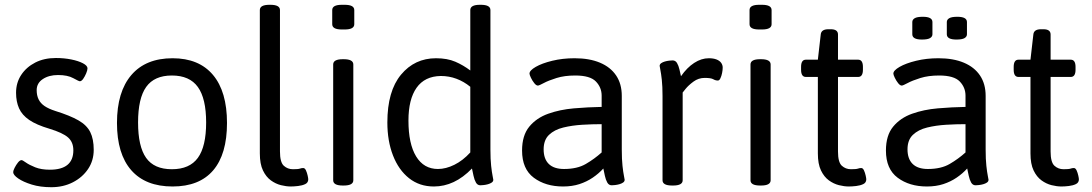

<svg xmlns="http://www.w3.org/2000/svg" viewBox="-20 -772 4554 801"><path d="M213 -530Q247 -530 277 -524Q307 -518 326 -508Q345 -498 345 -487Q345 -479 339.5 -466Q334 -453 327 -443Q320 -433 313 -433Q309 -433 285.5 -446Q262 -459 222 -459Q184 -459 158.5 -442Q133 -425 133 -396Q133 -374 141 -357.5Q149 -341 166 -329.5Q183 -318 211 -309Q272 -290 307 -270Q342 -250 356.5 -221Q371 -192 371 -147Q371 -102 347.5 -67Q324 -32 284 -11.5Q244 9 194 9Q148 9 112.5 -2Q77 -13 56 -27.5Q35 -42 35 -54Q35 -60 41 -72Q47 -84 55 -94Q63 -104 70 -104Q74 -104 88 -94Q102 -84 127 -74Q152 -64 188 -64Q286 -64 286 -145Q286 -179 264 -198.5Q242 -218 186 -235Q132 -251 102 -271.5Q72 -292 59.5 -320Q47 -348 47 -385Q47 -427 68.5 -459.5Q90 -492 127 -511Q164 -530 213 -530Z M700 -529Q810 -529 868.5 -459.5Q927 -390 927 -259Q927 -129 869.5 -61.5Q812 6 700 6Q587 6 527.5 -62Q468 -130 468 -259Q468 -389 528 -459Q588 -529 700 -529ZM697 -457Q624 -457 590 -409.5Q556 -362 556 -261Q556 -161 589.5 -113.5Q623 -66 697 -66Q771 -66 805.5 -113.5Q840 -161 840 -261Q840 -361 805.5 -409Q771 -457 697 -457Z M1108 -752Q1148 -752 1148 -730V-140Q1148 -95 1164 -80.5Q1180 -66 1202 -66Q1224 -66 1231 -68.5Q1238 -71 1245 -71Q1252 -71 1256.5 -61Q1261 -51 1263.5 -39.5Q1266 -28 1266 -24Q1266 -10 1253.5 -4Q1241 2 1223.5 4Q1206 6 1193 6Q1174 6 1152 0.5Q1130 -5 1110 -19.5Q1090 -34 1077 -61Q1064 -88 1064 -132V-730Q1064 -752 1104 -752Z M1414 -525Q1454 -525 1454 -503V-20Q1454 2 1414 2H1410Q1370 2 1370 -20V-503Q1370 -525 1410 -525ZM1418 -752Q1458 -752 1458 -730V-671Q1458 -649 1418 -649H1406Q1366 -649 1366 -671V-730Q1366 -752 1406 -752Z M1986 -752Q2026 -752 2026 -730V-148Q2026 -107 2029 -80Q2032 -53 2035 -38.5Q2038 -24 2038 -22Q2038 -15 2031.5 -10.5Q2025 -6 2016 -3.5Q2007 -1 1998 0Q1989 1 1984 1Q1972 1 1965.5 -10.5Q1959 -22 1955.5 -38.5Q1952 -55 1949 -69Q1912 -31 1872.5 -12.5Q1833 6 1790 6Q1730 6 1686.5 -28.5Q1643 -63 1619.5 -123.5Q1596 -184 1596 -261Q1596 -392 1653 -460.5Q1710 -529 1799 -529Q1846 -529 1879.5 -514.5Q1913 -500 1942 -478V-730Q1942 -752 1982 -752ZM1819 -455Q1752 -454 1718 -406Q1684 -358 1684 -269Q1684 -172 1716 -119.5Q1748 -67 1807 -67Q1840 -67 1875.5 -84.5Q1911 -102 1942 -136V-410Q1915 -432 1884 -443.5Q1853 -455 1819 -455Z M2377 -529Q2439 -529 2483 -510.5Q2527 -492 2550.5 -457Q2574 -422 2574 -372V-148Q2574 -107 2577 -80Q2580 -53 2583 -38.5Q2586 -24 2586 -22Q2586 -15 2579.5 -10.5Q2573 -6 2564 -3.5Q2555 -1 2546 0Q2537 1 2532 1Q2520 1 2513.5 -10.5Q2507 -22 2503.5 -38.5Q2500 -55 2497 -69Q2478 -48 2453 -31Q2428 -14 2397.5 -4Q2367 6 2329 6Q2256 6 2207 -30.5Q2158 -67 2158 -144Q2158 -207 2188 -243.5Q2218 -280 2267 -297.5Q2316 -315 2374.5 -320Q2433 -325 2490 -326V-373Q2490 -407 2466 -432Q2442 -457 2380 -457Q2335 -457 2301.5 -446.5Q2268 -436 2248.5 -425.5Q2229 -415 2224 -415Q2217 -415 2209 -425Q2201 -435 2195 -447.5Q2189 -460 2189 -465Q2189 -478 2215 -493Q2241 -508 2284 -518.5Q2327 -529 2377 -529ZM2490 -254Q2451 -254 2409 -251.5Q2367 -249 2330 -240Q2293 -231 2270.5 -209.5Q2248 -188 2248 -149Q2248 -109 2269.5 -88Q2291 -67 2333 -67Q2388 -67 2424 -88Q2460 -109 2490 -136Z M2937 -529Q2956 -529 2969 -524Q2982 -519 2988.5 -510Q2995 -501 2995 -490Q2995 -480 2992.5 -467.5Q2990 -455 2985.5 -445.5Q2981 -436 2975 -436Q2965 -436 2955.5 -441.5Q2946 -447 2920 -447Q2894 -447 2873 -431.5Q2852 -416 2840 -401Q2828 -386 2828 -386V-20Q2828 2 2788 2H2784Q2744 2 2744 -20V-371Q2744 -412 2741 -439Q2738 -466 2735 -480Q2732 -494 2732 -497Q2732 -504 2738.5 -508.5Q2745 -513 2754 -515.5Q2763 -518 2772 -519Q2781 -520 2786 -520Q2798 -520 2804.5 -509Q2811 -498 2814.5 -482.5Q2818 -467 2821 -454Q2846 -490 2876 -509.5Q2906 -529 2937 -529Z M3155 -525Q3195 -525 3195 -503V-20Q3195 2 3155 2H3151Q3111 2 3111 -20V-503Q3111 -525 3151 -525ZM3159 -752Q3199 -752 3199 -730V-671Q3199 -649 3159 -649H3147Q3107 -649 3107 -671V-730Q3107 -752 3147 -752Z M3446 -650Q3476 -650 3476 -628V-523H3560Q3580 -523 3580 -493V-481Q3580 -451 3560 -451H3476V-140Q3476 -95 3492 -80.5Q3508 -66 3530 -66Q3552 -66 3559 -68.5Q3566 -71 3573 -71Q3580 -71 3584.5 -61Q3589 -51 3591.5 -39.5Q3594 -28 3594 -24Q3594 -10 3581.5 -4Q3569 2 3552 4Q3535 6 3521 6Q3502 6 3480 0.5Q3458 -5 3438 -19.5Q3418 -34 3405 -61Q3392 -88 3392 -132V-451H3342Q3322 -451 3322 -481V-493Q3322 -523 3342 -523H3392L3404 -628Q3406 -650 3436 -650Z M3895 -529Q3957 -529 4001 -510.5Q4045 -492 4068.5 -457Q4092 -422 4092 -372V-148Q4092 -107 4095 -80Q4098 -53 4101 -38.5Q4104 -24 4104 -22Q4104 -15 4097.5 -10.5Q4091 -6 4082 -3.5Q4073 -1 4064 0Q4055 1 4050 1Q4038 1 4031.5 -10.5Q4025 -22 4021.5 -38.5Q4018 -55 4015 -69Q3996 -48 3971 -31Q3946 -14 3915.5 -4Q3885 6 3847 6Q3774 6 3725 -30.5Q3676 -67 3676 -144Q3676 -207 3706 -243.5Q3736 -280 3785 -297.5Q3834 -315 3892.5 -320Q3951 -325 4008 -326V-373Q4008 -407 3984 -432Q3960 -457 3898 -457Q3853 -457 3819.5 -446.5Q3786 -436 3766.5 -425.5Q3747 -415 3742 -415Q3735 -415 3727 -425Q3719 -435 3713 -447.5Q3707 -460 3707 -465Q3707 -478 3733 -493Q3759 -508 3802 -518.5Q3845 -529 3895 -529ZM4008 -254Q3969 -254 3927 -251.5Q3885 -249 3848 -240Q3811 -231 3788.5 -209.5Q3766 -188 3766 -149Q3766 -109 3787.5 -88Q3809 -67 3851 -67Q3906 -67 3942 -88Q3978 -109 4008 -136ZM3974 -702Q4014 -702 4014 -680V-629Q4014 -619 4004 -613Q3994 -607 3970 -607Q3930 -607 3930 -629V-680Q3930 -690 3940 -696Q3950 -702 3974 -702ZM3830 -702Q3870 -702 3870 -680V-629Q3870 -619 3860 -613Q3850 -607 3826 -607Q3786 -607 3786 -629V-680Q3786 -690 3796 -696Q3806 -702 3830 -702Z M4333 -650Q4363 -650 4363 -628V-523H4447Q4467 -523 4467 -493V-481Q4467 -451 4447 -451H4363V-140Q4363 -95 4379 -80.5Q4395 -66 4417 -66Q4439 -66 4446 -68.5Q4453 -71 4460 -71Q4467 -71 4471.5 -61Q4476 -51 4478.5 -39.5Q4481 -28 4481 -24Q4481 -10 4468.5 -4Q4456 2 4439 4Q4422 6 4408 6Q4389 6 4367 0.5Q4345 -5 4325 -19.5Q4305 -34 4292 -61Q4279 -88 4279 -132V-451H4229Q4209 -451 4209 -481V-493Q4209 -523 4229 -523H4279L4291 -628Q4293 -650 4323 -650Z"/></svg>

Font: Asap VF Beta
Style: Regular
Weight: 400
Designer: Pablo Cosgaya
Foundry: Pablo Cosgaya
Version: Version 1.007